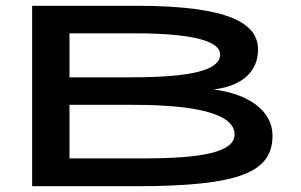

<svg xmlns="http://www.w3.org/2000/svg" viewBox="-20 -643 1040 663"><path d="M91 0H449C813 0 921 -50 921 -175C921 -262 836 -319 718 -334C821 -347 871 -399 871 -472C871 -561 775 -623 451 -623H91ZM220 -376V-528H453C651 -527 740 -500 740 -455C740 -401 644 -376 431 -376ZM220 -96V-281H439C664 -281 790 -248 790 -179C790 -118 681 -96 473 -96Z"/></svg>

Font: Inconsolata UltraExpanded
Style: Bold
Weight: 700
Width: 9
Monospace: yes
Designer: Raph Levien, Cyreal, Brenton Simpson
Foundry: Raph Levien, Cyreal, Google
Version: Version 3.100